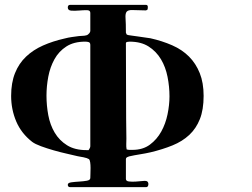

<svg xmlns="http://www.w3.org/2000/svg" viewBox="-20 -766 1040 793"><path d="M504 -623Q507 -621 520 -619.5Q533 -618 549 -615.5Q565 -613 580 -611Q595 -609 601 -608Q650 -597 691 -579Q732 -561 760.5 -532.5Q789 -504 805 -464Q821 -424 821 -370Q821 -313 805.5 -274Q790 -235 761.5 -208.5Q733 -182 692.5 -165.5Q652 -149 602 -137Q580 -132 557.5 -128.5Q535 -125 513 -120Q509 -119 504.5 -116.5Q500 -114 500 -109V-27Q500 -18 512.5 -16.5Q525 -15 540.5 -16Q556 -17 570.5 -18.5Q585 -20 589 -16Q594 -11 592.5 -2Q591 7 583 7H270Q260 7 260 -3Q260 -11 274.5 -13Q289 -15 306.5 -16Q324 -17 338.5 -19.5Q353 -22 353 -31Q353 -36 353.5 -48Q354 -60 354 -72.5Q354 -85 352.5 -95.5Q351 -106 347 -109Q344 -111 338 -113Q332 -115 324.5 -116.5Q317 -118 310.5 -119Q304 -120 300 -121Q284 -125 257 -131Q230 -137 202 -145Q174 -153 149.5 -162Q125 -171 113 -180Q68 -215 47 -264.5Q26 -314 26 -370Q26 -424 42 -464Q58 -504 87.5 -532Q117 -560 157.5 -578Q198 -596 247 -607Q262 -611 276.5 -613Q291 -615 306 -617Q314 -618 321 -618Q328 -618 336 -620Q341 -621 344 -624Q347 -627 350 -630L353 -637V-713Q353 -724 338.5 -724Q324 -724 306.5 -722.5Q289 -721 274.5 -722Q260 -723 260 -735Q260 -746 270 -746H582Q590 -746 590.5 -738.5Q591 -731 589 -726L583 -723Q544 -724 526.5 -724.5Q509 -725 503 -717.5Q497 -710 498.5 -690.5Q500 -671 500 -631L503 -624ZM346 -146Q348 -149 350.5 -153.5Q353 -158 353 -162V-580Q353 -590 346.5 -592Q340 -594 332 -594Q285 -594 254 -574Q223 -554 205 -521.5Q187 -489 179.5 -449.5Q172 -410 172 -371Q172 -330 179.5 -290Q187 -250 206 -218Q225 -186 257 -166Q289 -146 337 -146ZM503 -149Q509 -147 514.5 -147Q520 -147 527 -147Q570 -147 599 -168.5Q628 -190 646 -222.5Q664 -255 672 -294Q680 -333 680 -368Q680 -408 672 -448.5Q664 -489 645 -521Q626 -553 594.5 -573.5Q563 -594 515 -594Q512 -594 506 -593Q500 -592 500 -587Q500 -509 500.5 -431.5Q501 -354 501 -276Q501 -255 501.5 -234.5Q502 -214 502 -193Q502 -182 501.5 -171Q501 -160 503 -149Z"/></svg>

Font: SoukouMincho
Style: Regular
Weight: 400
Designer: Dr. Ken Lunde (project architect, glyph set definition & overall production); Masataka HATTORI  (production & ideograph 
Foundry: Adobe Systems Incorporated
Version: Version 1.00